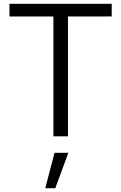

<svg xmlns="http://www.w3.org/2000/svg" viewBox="-20 -720 640 1014"><path d="M262 0V-633H30V-700H570V-633H339V0ZM219 274 268 87H341L272 274Z"/></svg>

Font: Red Hat Mono VF Light
Style: Regular
Weight: 300
Monospace: yes
Designer: Pentagram, MCKL
Foundry: Pentagram, MCKL
Version: Version 1.023